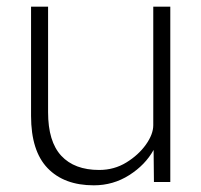

<svg xmlns="http://www.w3.org/2000/svg" viewBox="-20 -545 602 575"><path d="M261 10Q172 10 122.5 -41.5Q73 -93 73 -198V-525H124V-209Q124 -121 163.5 -78.5Q203 -36 277 -36Q322 -36 358.5 -58.5Q395 -81 417 -112Q439 -143 439 -170V-525H490V0H441L440 -96Q415 -51 367 -20.5Q319 10 261 10Z"/></svg>

Font: Readex Pro ExtraLight
Style: Regular
Weight: 200
Designer: Bonnie Shaver-Troup, Thomas Jockin
Foundry: Lexend
Version: Version 1.203; ttfautohint (v1.8.3)